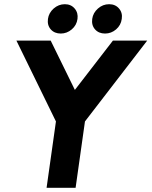

<svg xmlns="http://www.w3.org/2000/svg" viewBox="-20 -893 722 913"><path d="M517 -700H680L384 -315.5L339.5 0H201.5L246 -315.5L58 -700H221L336 -465.5ZM269 -733.5Q239 -733.5 221.5 -753.2Q204 -773 208 -803Q212 -832 235.2 -852.5Q258.5 -873 288.5 -873Q317.5 -873 335 -852.5Q352.5 -832 348.5 -803Q344.5 -773 321.2 -753.2Q298 -733.5 269 -733.5ZM479.5 -733.5Q449.5 -733.5 432 -753.2Q414.5 -773 418.5 -803Q422.5 -832 445.8 -852.5Q469 -873 499 -873Q528.5 -873 546 -852.5Q563.5 -832 559 -803Q555 -773 532 -753.2Q509 -733.5 479.5 -733.5Z"/></svg>

Font: Urbanist ExtraBold
Style: Italic
Weight: 800
Italic angle: -8°
Designer: Corey Hu
Foundry: Corey Hu
Version: Version 1.321; ttfautohint (v1.8.4.7-5d5b)